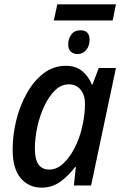

<svg xmlns="http://www.w3.org/2000/svg" viewBox="-20 -851 563 881"><path d="M227 -757 243 -831H512L497 -757ZM336 -603Q317 -603 305 -614Q293 -625 293 -647Q293 -674 307.5 -693Q322 -712 349 -712Q391 -712 391 -669Q391 -640 375.5 -621.5Q360 -603 336 -603ZM171 10Q112 10 75 -33.5Q38 -77 38 -164Q38 -231 54.5 -298.5Q71 -366 103 -423Q135 -480 180 -514.5Q225 -549 282 -549Q328 -549 357 -525Q386 -501 401 -464H405L433 -539H512L398 0H319L328 -85H325Q294 -44 256.5 -17Q219 10 171 10ZM206 -73Q240 -73 269 -99.5Q298 -126 320.5 -168.5Q343 -211 355 -260Q363 -293 366.5 -321Q370 -349 370 -374Q370 -415 350 -439.5Q330 -464 296 -464Q261 -464 233 -437Q205 -410 184 -366Q163 -322 151.5 -270Q140 -218 140 -168Q140 -73 206 -73Z"/></svg>

Font: Noto Sans SemiCondensed Medium
Style: Italic
Weight: 500
Width: 4
Italic angle: -12°
Designer: Monotype Design Team
Foundry: Monotype Imaging Inc.
Version: Version 2.013; ttfautohint (v1.8.4.7-5d5b)